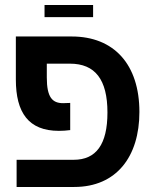

<svg xmlns="http://www.w3.org/2000/svg" viewBox="-20 -743 617 763"><path d="M157 -675H350V-723H157ZM43 -427C43 -296 93 -223 214 -223C228 -223 245 -224 259 -226V-334C250 -334 240 -333 231 -333C188 -333 166 -356 166 -435V-490H258C358 -490 407 -427 407 -296C407 -169 362 -108 273 -108H46V0H275C443 0 534 -121 534 -298C534 -487 433 -598 265 -598H43Z"/></svg>

Font: Noto Sans Hebrew SemiCondensed Semi
Style: Regular
Weight: 600
Width: 4
Designer: Monotype Design Team
Foundry: Monotype Imaging Inc.
Version: Version 1.902